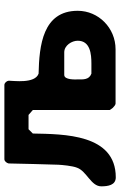

<svg xmlns="http://www.w3.org/2000/svg" viewBox="148 -708 561 898"><g transform="rotate(-90 429.0 -259.5)"><path d="M6 -67C6 -36 11 1 48 1C251 1 250 -242 253 -387L273 -407H340L363 -387V-27C363 -26 370 -17 373 -13C378 -8 387 0 393 0H647C747 0 827 -80 827 -177C827 -341 664 -357 533 -360C485 -377 500 -477 500 -500C499 -509 490 -520 480 -520H133C123 -520 115 -509 113 -500C113 -465 108 -302 107 -267C106 -250 102 -202 93 -180C77 -135 6 -115 6 -67ZM506 -180C506 -187 503 -240 527 -240H633C665 -240 687 -205 687 -177C687 -118 624 -113 580 -113H533C503 -124 506 -153 506 -180Z"/></g></svg>

Font: Asimov Print
Style: C
Weight: 500
Designer: Google
Version: Version 2.000980: 2014